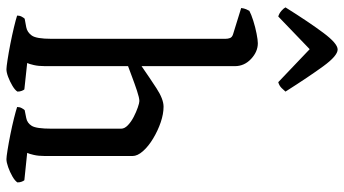

<svg xmlns="http://www.w3.org/2000/svg" viewBox="-262 -832 1094 611"><g transform="rotate(90 285.5 -527.0)"><path d="M201 0Q194 0 171 -3.5Q148 -7 120 -12.5Q92 -18 67 -24Q42 -30 30 -34Q30 -42 33.5 -48.5Q37 -55 40 -58L67 -63Q83 -66 93.5 -80.5Q104 -95 104 -143V-697Q104 -705 101.5 -711.5Q99 -718 90 -721L6 -747Q7 -756 10 -763Q13 -770 15 -773Q26 -779 46.5 -785.5Q67 -792 87.5 -796Q108 -800 118 -800Q145 -800 168 -778.5Q191 -757 191 -727V-430Q227 -455 261.5 -477.5Q296 -500 320 -500Q343 -500 369.5 -491Q396 -482 421 -467Q446 -452 461.5 -434.5Q477 -417 477 -401V-123Q477 -102 473.5 -87Q470 -72 467 -66L554 -57Q556 -55 558.5 -49Q561 -43 561 -35Q556 -27 542 -19Q528 -11 512.5 -5.5Q497 0 487 0Q480 0 458 -3.5Q436 -7 408.5 -12.5Q381 -18 357 -24Q333 -30 321 -34Q321 -42 324.5 -48.5Q328 -55 331 -58L356 -63Q372 -66 381 -80.5Q390 -95 390 -143V-365Q390 -376 379 -386.5Q368 -397 352.5 -405Q337 -413 322.5 -418Q308 -423 302 -423Q292 -423 269.5 -415.5Q247 -408 224.5 -399.5Q202 -391 191 -387V-123Q191 -102 187.5 -87Q184 -72 181 -66L265 -57Q267 -55 269.5 -49Q272 -43 272 -35Q267 -27 253.5 -19Q240 -11 225.5 -5.5Q211 0 201 0ZM33 -865Q23 -868 15 -875Q7 -882 4 -888Q51 -963 85 -1008.5Q119 -1054 138 -1054Q158 -1054 191.5 -1008Q225 -962 272 -888Q268 -883 260.5 -875.5Q253 -868 242 -865L137 -965Z"/></g></svg>

Font: Texturina 72pt Medium
Style: Regular
Weight: 500
Designer: Guillermo Torres Carreño
Foundry: Omnibus-Type
Version: Version 1.002; ttfautohint (v1.8.3)